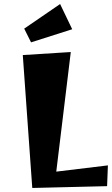

<svg xmlns="http://www.w3.org/2000/svg" viewBox="-20 -923 555 952"><path d="M140 9 93 -650 331 -665 259 -72 515 -103 511 0ZM134 -713 100 -781 278 -903 338 -778Z"/></svg>

Font: Joti One
Style: Regular
Weight: 400
Designer: Eduardo Rodriguez Tunni
Foundry: Eduardo Rodriguez Tunni
Version: Version 1.002; ttfautohint (v1.8.4.7-5d5b);gftools[0.9.24]